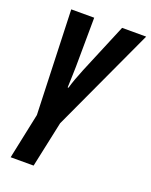

<svg xmlns="http://www.w3.org/2000/svg" viewBox="-146 -624 744 944"><g transform="rotate(20 226.0 -152.5)"><path d="M28.8 240.2 79.1 1 60.1 -544.9H180.2L178.2 -288.1Q177.2 -264.2 176.8 -237.1Q176.3 -210 174.8 -178.2H179.2Q185.1 -199.7 194.3 -225.3Q203.6 -251 216.8 -283.2L326.2 -544.9H452.1L200.2 0L148.9 240.2Z"/></g></svg>

Font: Open Sans Condensed
Style: Bold Italic
Weight: 700
Width: 3
Italic angle: -12°
Designer: Monotype Design Team
Foundry: Monotype Imaging Inc.
Version: Version 3.003; ttfautohint (v1.8.4)